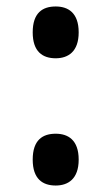

<svg xmlns="http://www.w3.org/2000/svg" viewBox="-20 -565 344 593"><path d="M152 -385C190 -385 223 -405 223 -465C223 -526 190 -545 152 -545C112 -545 81 -526 81 -465C81 -405 112 -385 152 -385ZM152 8C190 8 223 -12 223 -72C223 -133 190 -152 152 -152C112 -152 81 -133 81 -72C81 -12 112 8 152 8Z"/></svg>

Font: Noto Serif Display
Style: Bold
Weight: 700
Designer: Monotype Design Team
Foundry: Monotype Imaging Inc.
Version: Version 2.009